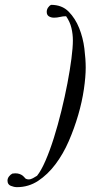

<svg xmlns="http://www.w3.org/2000/svg" viewBox="-20 -751 388 793"><path d="M50 22Q38 22 24.5 16.5Q11 11 11 -5Q11 -14 17 -22Q23 -30 31 -34Q44 -36 52.5 -34.5Q61 -33 67.5 -29.5Q74 -26 78 -21.5Q82 -17 86 -13Q92 -10 98 -10Q107 -10 116 -15Q125 -20 133 -25Q150 -46 168 -87.5Q186 -129 202.5 -181.5Q219 -234 233.5 -293Q248 -352 258.5 -407Q269 -462 275 -508.5Q281 -555 281 -584Q281 -610 275 -635.5Q269 -661 253 -684Q240 -684 228 -681Q216 -678 203 -678Q191 -678 182 -683.5Q173 -689 173 -702Q173 -711 178 -719Q183 -727 191 -731Q236 -731 263.5 -703Q291 -675 307 -635Q323 -595 328.5 -550.5Q334 -506 334 -472Q334 -434 326.5 -382.5Q319 -331 303 -276Q287 -221 264 -168Q241 -115 209 -72.5Q177 -30 137.5 -4Q98 22 50 22Z"/></svg>

Font: Lucien Schoenschriftv CAT
Style: Regular
Weight: 400
Designer: Lucian Bernhard 1928
Foundry: CAT-Fonts Peter Wiegel
Version: Version 1.000